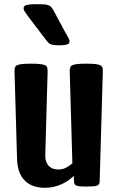

<svg xmlns="http://www.w3.org/2000/svg" viewBox="-20 -891 570 917"><path d="M49.3 -551.3Q49.3 -561.5 51.5 -568.6Q53.7 -575.7 62 -579.6Q70.3 -583.5 86.2 -585.2Q102.1 -586.9 128.4 -586.9Q154.8 -586.9 170.7 -585.2Q186.5 -583.5 194.8 -579.6Q203.1 -575.7 205.3 -568.6Q207.5 -561.5 207.5 -551.3L196.3 -152.8Q195.8 -131.3 201.2 -117.7Q206.5 -104 215.6 -95.9Q224.6 -87.9 235.8 -84.7Q247.1 -81.5 258.8 -81.5Q279.8 -81.5 296.4 -90.6Q313 -99.6 325.7 -110.8L313 -551.3Q313 -561.5 315.2 -568.6Q317.4 -575.7 325.7 -579.6Q334 -583.5 349.9 -585.2Q365.7 -586.9 392.1 -586.9Q418.5 -586.9 434.3 -585.2Q450.2 -583.5 458.5 -579.6Q466.8 -575.7 469 -568.6Q471.2 -561.5 471.2 -551.3L456.1 -27.8Q456.1 -18.6 453.6 -13.2Q451.2 -7.8 444.3 -4.9Q437.5 -2 425 -1Q412.6 0 392.1 0Q373 0 361.6 -1Q350.1 -2 344 -4.9Q337.9 -7.8 335.7 -13.2Q333.5 -18.6 333.5 -27.8L332.5 -50.8Q321.8 -41 308.1 -30.8Q294.4 -20.5 277.1 -12.5Q259.8 -4.4 239 0.7Q218.3 5.9 193.4 5.9Q132.8 5.9 98.1 -28.8Q63.5 -63.5 61.5 -130.9ZM265.1 -674.8Q247.6 -674.8 237.3 -676Q227.1 -677.2 220.5 -680.4Q213.9 -683.6 209 -689.2Q204.1 -694.8 197.3 -703.6L113.3 -814Q104.5 -825.2 98.6 -834.7Q92.8 -844.2 92.8 -852.1Q92.8 -856.9 95.5 -860.6Q98.1 -864.3 105.5 -866.5Q112.8 -868.7 125.5 -869.9Q138.2 -871.1 158.2 -871.1Q178.7 -871.1 191.4 -870.1Q204.1 -869.1 212.2 -865.7Q220.2 -862.3 225.3 -856.4Q230.5 -850.6 235.8 -840.8L288.1 -743.2Q297.9 -724.6 304.9 -713.4Q312 -702.1 312 -692.9Q312 -683.1 301 -679Q290 -674.8 265.1 -674.8Z"/></svg>

Font: Denk One
Style: Regular
Weight: 400
Designer: Irina Smirnova
Foundry: Irina Smirnova
Version: Version 1.002